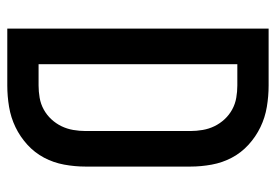

<svg xmlns="http://www.w3.org/2000/svg" viewBox="-138 -638 775 540"><g transform="rotate(90 250.0 -367.5)"><path d="M60 0V-735H220Q250 -735 280 -730Q310 -725 337 -712Q364 -699 386.5 -678.5Q409 -658 423 -631.5Q437 -605 442.5 -575Q448 -545 448 -515V-220Q448 -190 442.5 -160Q437 -130 423 -103.5Q409 -77 386.5 -56.5Q364 -36 337 -23Q310 -10 280 -5Q250 0 220 0ZM160 -88H220Q237 -88 254.5 -91Q272 -94 287.5 -102.5Q303 -111 315 -124Q327 -137 334.5 -152.5Q342 -168 345 -185.5Q348 -203 348 -220V-515Q348 -532 345 -549.5Q342 -567 334.5 -582.5Q327 -598 315 -611Q303 -624 287.5 -632.5Q272 -641 254.5 -644Q237 -647 220 -647H160Z"/></g></svg>

Font: Iosevka Semibold
Style: Regular
Weight: 600
Monospace: yes
Designer: Belleve Invis
Foundry: Belleve Invis
Version: Version 33.2.3; ttfautohint (v1.8.4)